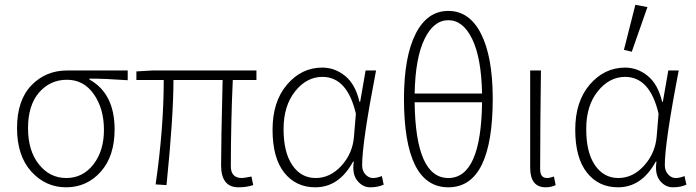

<svg xmlns="http://www.w3.org/2000/svg" viewBox="-20 -777 2932 809"><path d="M373.5 -84Q418 -141.1 418 -230Q418 -318.8 375.5 -379.9Q333 -440.9 262.2 -440.9Q191.4 -440.9 144.5 -387.2Q98.1 -333 98.1 -237.3Q98.1 -141.6 144 -84.5Q189.9 -26.9 259.3 -26.9Q328.6 -26.9 373.5 -84ZM112.3 -417.5Q172.9 -480 262.2 -480H518.1V-439Q419.9 -445.8 356.9 -445.8V-441.9Q462.9 -382.8 462.9 -231.9Q462.9 -119.1 404.8 -53.7Q346.7 11.7 259.8 12.2Q172.9 12.7 112.3 -53.7Q51.8 -120.1 51.8 -237.3Q51.8 -354.5 112.3 -417.5Z M710.9 -439.9Q710.9 -285.2 681.6 2.9L635.7 0Q669.9 -235.8 669.9 -439.9H554.7V-476.1L621.6 -480H1060.5V-439.9H960.9Q953.1 -274.9 952.6 -76.2Q952.6 -27.3 999 -26.9Q1007.8 -26.9 1039.6 -33.2L1046.9 2.9Q1019 12.2 984.9 12.2Q911.6 12.2 911.6 -80.6Q911.6 -173.3 918 -439.9Z M1471.7 -204.1 1479.5 -297.9Q1443.4 -452.6 1338.9 -453.1Q1272 -453.1 1223.4 -392.1Q1174.8 -331.1 1174.8 -233.2Q1174.8 -135.3 1211.7 -81.1Q1248.5 -26.9 1310.1 -26.9Q1371.6 -26.9 1419.2 -79.3Q1466.8 -131.8 1471.7 -204.1ZM1308.6 12.2Q1226.6 12.2 1177.5 -49.8Q1128.4 -111.8 1128.4 -230.5Q1128.4 -349.1 1189.5 -420.7Q1250.5 -492.2 1337.9 -492.2Q1391.1 -492.2 1434.3 -457Q1477.5 -421.9 1494.6 -348.1H1497.6L1520.5 -480H1564.5Q1505.4 -173.8 1505.9 -80.1Q1505.9 -57.1 1519.8 -42Q1533.7 -26.9 1551.3 -26.9Q1568.8 -26.9 1588.9 -35.2L1596.7 1Q1572.8 12.2 1540.3 12.2Q1507.8 12.2 1485.4 -15.9Q1462.9 -43.9 1470.7 -96.2H1467.8Q1408.7 12.2 1308.6 12.2Z M2011.2 -346.2H1727.1Q1731 -26.9 1869.1 -26.9Q2007.3 -26.9 2011.2 -346.2ZM1727.1 -382.8H2011.2Q2008.3 -532.7 1969.7 -612.3Q1931.2 -691.9 1869.1 -691.9Q1807.1 -691.9 1768.6 -612.3Q1730 -532.7 1727.1 -382.8ZM1682.1 -362.8Q1682.6 -538.6 1731.4 -634.8Q1780.3 -731 1869.1 -731Q1958 -731 2006.8 -634.8Q2055.7 -538.6 2056.2 -362.8Q2056.2 12.2 1869.1 12.2Q1682.1 12.2 1682.1 -362.8Z M2279.3 12.2Q2214.4 12.2 2213.9 -69.8V-480H2259.3Q2256.3 -270 2255.9 -64Q2255.9 -26.9 2285.2 -26.9Q2296.4 -26.9 2314 -33.2L2321.3 2.9Q2303.2 12.2 2279.3 12.2Z M2608.9 -566.9 2657.2 -756.8 2708 -747.1 2642.1 -559.1ZM2450.2 -233.4Q2449.7 -135.7 2486.8 -81.1Q2523.9 -26.9 2585.4 -26.9Q2647 -26.9 2694.3 -79.6Q2741.7 -132.3 2747.1 -204.1L2754.9 -297.9Q2718.8 -452.6 2614.3 -453.1Q2547.4 -453.1 2498.5 -392.1Q2449.7 -331.1 2450.2 -233.4ZM2584 12.2Q2502 12.2 2453.1 -49.8Q2403.8 -111.8 2403.8 -230.5Q2403.8 -349.1 2464.8 -420.4Q2525.9 -491.7 2613.3 -492.2Q2666.5 -492.2 2709.5 -457Q2752.4 -421.9 2770 -348.1H2772.9L2795.9 -480H2839.8Q2780.8 -173.8 2781.2 -80.1Q2781.7 -57.1 2795.4 -42Q2809.1 -26.9 2826.7 -26.9Q2844.2 -26.9 2864.3 -35.2L2872.1 1Q2848.1 12.2 2815.9 12.2Q2783.7 12.7 2760.7 -15.6Q2738.3 -43.9 2746.1 -96.2H2743.2Q2684.1 12.2 2584 12.2Z"/></svg>

Font: SourceSansPro-Light
Style: Regular
Weight: 300
Designer: Paul D. Hunt
Foundry: Adobe Systems Incorporated
Version: Version 2.020;PS 2.0;hotconv 1.0.86;makeotf.lib2.5.63406